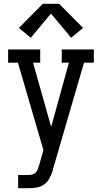

<svg xmlns="http://www.w3.org/2000/svg" viewBox="-20 -782 540 1017"><path d="M76 215V145H129Q139 145 150 142.5Q161 140 168.5 132.5Q176 125 180 115Q184 105 187 94L210 13L75 -450H23V-520H193V-450H155L251 -110L345 -450H307V-520H477V-450H425L261 113Q261 116 260 118Q259 120 259 123Q252 144 241.5 163.5Q231 183 213 195.5Q195 208 173 211.5Q151 215 129 215ZM143 -582 80 -634 207 -762H293L420 -634L357 -582L250 -710Z"/></svg>

Font: Iosevka Gothic
Style: Regular
Weight: 400
Monospace: yes
Designer: Belleve Invis
Foundry: Belleve Invis
Version: Version 15.5.1; ttfautohint (v1.8.4)